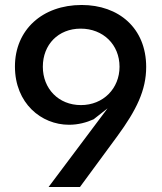

<svg xmlns="http://www.w3.org/2000/svg" viewBox="-20 -751 652 771"><path d="M175 0H301L451 -204C528 -309 567 -389 567 -482C567 -638 457 -731 308 -731C150 -731 40 -631 40 -484C40 -336 146 -250 257 -250C294 -250 327 -259 356 -272L412 -316ZM305 -329C215 -329 152 -395 152 -483C152 -572 214 -636 304 -636C394 -636 460 -572 460 -483C460 -396 395 -329 305 -329Z"/></svg>

Font: LaHaus Display SemiBold
Style: Regular
Weight: 600
Designer: We are Make, BastardaType, Dalton Maag Ltd
Foundry: BastardaType, Dalton Maag Ltd
Version: Version 3.100;Glyphs 3.3 (3331)